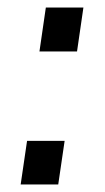

<svg xmlns="http://www.w3.org/2000/svg" viewBox="-20 -491 280 511"><path d="M85 -354H185L202 -471H102ZM35 0H135L152 -116H52Z"/></svg>

Font: HK Grotesk
Style: Italic
Weight: 400
Italic angle: -16°
Designer: Alfredo Marco Pradil
Foundry: Hanken Design Co.
Version: Version 3.001;FEAKit 1.0